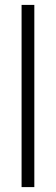

<svg xmlns="http://www.w3.org/2000/svg" viewBox="-20 -763 228 783"><path d="M68 0V-743H120V0Z"/></svg>

Font: Saira Condensed Light
Style: Regular
Weight: 300
Width: 3
Designer: Hector Gatti with collaboration of the Omnibus-Type team
Foundry: Omnibus-Type
Version: Version 1.101